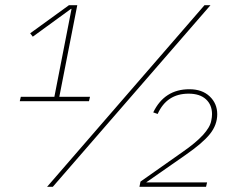

<svg xmlns="http://www.w3.org/2000/svg" viewBox="-20 -718 906 738"><path d="M776 -17 772 0H516L520 -20L682 -134Q783 -204 792 -254Q795 -268 795 -279Q795 -315 771.5 -336.5Q748 -358 705 -358Q621 -358 586 -280L569 -286Q612 -375 708 -375Q757 -375 786 -347.5Q815 -320 815 -279Q815 -238 787 -203Q759 -168 694 -123L542 -17ZM183 0H161L766 -698H789ZM322 -329H56L60 -346H189L255 -684H253L106 -577L96 -590L245 -698H277L208 -346H326Z"/></svg>

Font: IBM Plex Sans Thin
Style: Italic
Weight: 100
Italic angle: -11.31°
Designer: Mike Abbink, Paul van der Laan, Pieter van Rosmalen
Foundry: Bold Monday
Version: Version 3.0